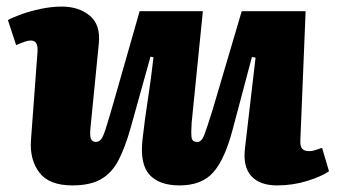

<svg xmlns="http://www.w3.org/2000/svg" viewBox="-20 -549 1023 583"><path d="M4 -488Q16 -495 43 -505Q70 -515 103.5 -522Q137 -529 168 -529Q219 -529 252.5 -501.5Q286 -474 280 -416L255 -164Q252 -135 256.5 -126.5Q261 -118 271 -118Q280 -118 286.5 -125.5Q293 -133 301 -158Q309 -183 324 -235L404 -515H596L562 -177Q560 -148 561.5 -133Q563 -118 579 -118Q592 -118 600 -138.5Q608 -159 626 -217L714 -515H908L892 -123Q891 -104 898 -97Q905 -90 918 -90Q928 -90 938.5 -93.5Q949 -97 958 -100L979 -29Q956 -13 912.5 0.5Q869 14 821 14Q769 14 743 -14.5Q717 -43 724 -100L756 -374L745 -376L686 -154Q662 -64 627 -25Q592 14 525 14Q463 14 433.5 -19Q404 -52 413 -128Q420 -190 429.5 -250.5Q439 -311 446 -375L437 -377L377 -162Q360 -101 339.5 -62Q319 -23 286 -4.5Q253 14 200 14Q129 14 99.5 -25Q70 -64 74 -123L94 -393Q96 -426 74 -426Q66 -426 55.5 -422.5Q45 -419 29 -412Z"/></svg>

Font: Literata 12pt ExtraBold
Style: Italic
Weight: 800
Italic angle: -2°
Designer: Latin by Veronika Burian and Jose Scaglione. Greek by Irene Vlachou. Cyrillic by Vera Evstafieva
Foundry: TypeTogether
Version: Version 3.002